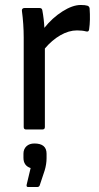

<svg xmlns="http://www.w3.org/2000/svg" viewBox="-20 -520 396 771"><path d="M85 0Q75.2 0 75.2 -9.8V-369.1Q75.2 -422.9 67.9 -477.1Q67.4 -481.9 70.3 -484.9Q73.2 -487.8 78.1 -487.8H139.2Q148.4 -487.8 149.9 -479Q156.7 -442.4 158.2 -408.2Q189.9 -448.2 230.7 -474.1Q271.5 -500 304.2 -500Q322.3 -500 331.1 -497.1Q338.4 -494.6 339.8 -486.8Q343.3 -438.5 337.9 -401.9Q336.4 -390.6 325.2 -394Q310.1 -397.9 289.1 -397.9Q256.3 -397.9 222.4 -378.4Q188.5 -358.9 160.2 -325.2V-9.8Q160.2 0 149.9 0ZM92.8 231Q85.4 231 86.9 222.2L103 154.8Q74.2 145.5 74.2 113.8V97.2Q74.2 78.6 86.2 67.4Q98.1 56.2 118.2 56.2Q167 56.2 167 97.2V115.2Q167 139.2 159.2 165L139.2 225.1Q136.7 231 128.9 231Z"/></svg>

Font: Sofia Sans
Style: Regular
Weight: 400
Designer: Botio Nikoltchev, Ani Petrova
Foundry: lettersoup
Version: Version 4.100